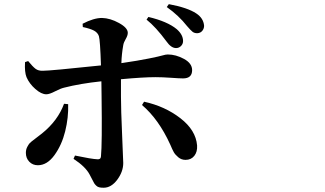

<svg xmlns="http://www.w3.org/2000/svg" viewBox="-20 -837 1540 909"><path d="M673.8 -744.1 682.6 -756.8Q772.5 -735.4 816.4 -699.2Q846.7 -672.9 846.7 -642.6Q846.7 -628.9 836.9 -619.1Q827.1 -609.4 813.5 -609.4Q790 -609.4 767.6 -641.6Q717.8 -709 673.8 -744.1ZM283.2 -345.7 302.7 -343.8Q304.7 -280.3 288.6 -215.3Q272.5 -150.4 237.8 -102.5Q203.1 -54.7 159.2 -54.7Q134.8 -54.7 118.7 -71.3Q102.5 -87.9 102.5 -113.3Q102.5 -128.9 108.9 -141.1Q115.2 -153.3 120.6 -159.2Q126 -165 147 -180.7Q168 -196.3 178.7 -205.1Q253.9 -265.6 283.2 -345.7ZM372.1 -709 371.1 -724.6Q423.8 -752 462.9 -752Q502 -751 543.5 -728Q585 -705.1 585 -681.6Q585 -668.9 575.2 -652.3Q565.4 -635.7 563.5 -623Q555.7 -579.1 554.7 -538.1Q634.8 -549.8 685.1 -560.1Q735.4 -570.3 750 -574.7Q764.6 -579.1 774.4 -579.1Q812.5 -579.1 851.1 -558.1Q889.6 -537.1 889.6 -504.9Q889.6 -465.8 846.7 -465.8Q830.1 -465.8 789.1 -468.8Q748 -471.7 715.8 -471.7Q658.2 -471.7 552.7 -461.9V-379.9Q552.7 -320.3 558.1 -199.2Q563.5 -78.1 563.5 -65.4Q563.5 -24.4 535.2 13.7Q506.8 51.8 470.7 51.8Q458 51.8 449.7 49.8Q441.4 47.9 435.1 41.5Q428.7 35.2 425.8 30.3Q422.9 25.4 416 11.7Q409.2 -2 404.3 -10.7Q384.8 -47.9 328.1 -85L335 -100.6Q414.1 -84 440.4 -83Q457 -81.1 458 -96.7Q463.9 -155.3 460.9 -379.9L460 -452.1Q359.4 -441.4 283.2 -421.9Q266.6 -418 240.2 -404.3Q213.9 -390.6 199.2 -390.6Q175.8 -390.6 147.5 -415.5Q119.1 -440.4 105.5 -471.7Q95.7 -496.1 98.6 -543L113.3 -547.9Q134.8 -521.5 148.4 -511.2Q162.1 -501 183.6 -502Q217.8 -502 458 -527.3Q454.1 -647.5 448.2 -666Q442.4 -682.6 425.3 -691.9Q408.2 -701.2 372.1 -709ZM652.3 -339.8 662.1 -355.5Q760.7 -334 834 -277.3Q907.2 -220.7 913.1 -148.4Q915 -118.2 899.9 -99.1Q884.8 -80.1 858.4 -80.1Q838.9 -80.1 824.2 -92.3Q809.6 -104.5 802.7 -116.7Q795.9 -128.9 786.1 -152.3Q731.4 -272.5 652.3 -339.8ZM769.5 -803.7 779.3 -817.4Q868.2 -800.8 909.2 -773.4Q943.4 -751 946.3 -714.8Q946.3 -702.1 938 -691.4Q929.7 -680.7 914.1 -679.7Q900.4 -679.7 891.6 -686.5Q882.8 -693.4 865.2 -713.9Q826.2 -763.7 769.5 -803.7Z"/></svg>

Font: Bpmf Zihi Serif Bold
Style: Bold
Weight: 700
Foundry: But Ko
Version: Version 1.320